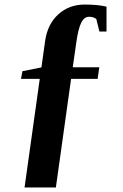

<svg xmlns="http://www.w3.org/2000/svg" viewBox="-20 -685 540 844"><path d="M87.9 139.2 154.8 -338.4H72.3L78.6 -372.1L162.1 -388.7L178.2 -503.9Q188.5 -578.6 236.1 -621.8Q283.7 -665 352.5 -665Q409.7 -665 448.2 -655.8V-546.4H417L403.3 -601.6Q390.1 -611.3 371.6 -611.3Q349.6 -611.3 336.7 -584.5Q323.7 -557.6 315.4 -498.5L299.8 -389.2H416.5L409.2 -338.4H292.5L225.6 139.2Z"/></svg>

Font: Liberation Serif
Style: Bold
Weight: 700
Designer: Steve Matteson
Foundry: Ascender Corporation
Version: Version 2.1.5